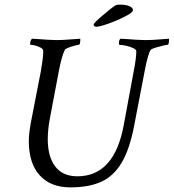

<svg xmlns="http://www.w3.org/2000/svg" viewBox="-20 -810 751 830"><path d="M284.2 0Q199.2 0 151.9 -51.8Q104.5 -103.5 104.5 -201.2Q104.5 -219.7 107.9 -245.6Q111.3 -271.5 118.2 -304.7L156.2 -500Q161.1 -528.3 164.1 -550.8Q167 -573.2 167 -589.8Q167 -597.7 156.7 -603.5Q146.5 -609.4 133.8 -612.8Q121.1 -616.2 112.3 -616.2Q110.4 -616.2 110.4 -621.1Q110.4 -634.8 118.2 -642.6Q126 -642.6 145 -641.1Q164.1 -639.6 186 -638.2Q208 -636.7 223.6 -636.7Q248 -636.7 284.2 -639.6Q321.3 -642.6 327.1 -642.6V-639.6Q327.1 -616.2 320.3 -616.2Q315.4 -616.2 301.3 -612.3Q287.1 -608.4 274.4 -603.5Q261.7 -598.6 259.8 -593.8Q246.1 -564.5 234.4 -502.9L194.3 -291Q190.4 -269.5 188.5 -248.5Q186.5 -227.5 186.5 -208Q186.5 -132.8 218.8 -90.3Q251 -47.9 314.5 -47.9Q473.6 -47.9 514.6 -267.6L557.6 -500Q564.5 -534.2 566.9 -556.2Q569.3 -578.1 569.3 -587.9Q569.3 -595.7 555.7 -602.1Q542 -608.4 524.9 -612.3Q507.8 -616.2 496.1 -616.2Q494.1 -616.2 494.1 -622.1Q494.1 -638.7 501 -642.6Q508.8 -642.6 527.8 -641.1Q546.9 -639.6 568.8 -638.2Q590.8 -636.7 606.4 -636.7Q635.7 -636.7 664.6 -639.2Q693.4 -641.6 710.9 -642.6Q710.9 -616.2 704.1 -616.2Q699.2 -616.2 682.6 -612.3Q666 -608.4 650.4 -603.5Q634.8 -598.6 630.9 -593.8Q627 -588.9 619.6 -564.9Q612.3 -541 604.5 -498L560.5 -269.5Q541 -166 506.3 -107.4Q471.7 -48.8 418 -24.4Q364.3 0 284.2 0ZM397.5 -694.3Q384.8 -694.3 384.8 -704.1Q384.8 -707 395.5 -717.8Q406.2 -728.5 421.9 -741.7Q437.5 -754.9 453.6 -768.1Q469.7 -781.2 481.4 -788.1Q489.3 -790 498 -790Q525.4 -790 540 -783.2Q554.7 -776.4 554.7 -766.6Q554.7 -757.8 534.2 -746.1Q513.7 -734.4 485.4 -722.2Q457 -710 431.6 -702.1Q406.2 -694.3 397.5 -694.3Z"/></svg>

Font: Crimson Text
Style: Italic
Weight: 400
Italic angle: -11°
Designer: Sebastian Kosch
Foundry: Sebastian Kosch
Version: Version 1.100; ttfautohint (v1.8.4)